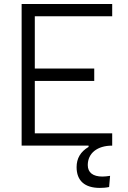

<svg xmlns="http://www.w3.org/2000/svg" viewBox="-20 -713 626 940"><path d="M468.8 207C481.9 207 498.5 206.1 514.2 202.6L519 147.9C505.4 149.9 492.2 151.4 481.4 151.4C435.1 151.4 409.7 131.8 409.7 95.2C409.7 37.1 456.5 0 528.8 0H529.3V-60.1H150.4V-316.9H441.4V-377.4H150.4V-633.3H529.3V-693.4H85.9V0H413.6V6.3C374 29.8 355 62.5 355 105.5C355 171.4 394.5 207 468.8 207Z"/></svg>

Font: Cascadia Code PL Light
Style: Regular
Weight: 300
Monospace: yes
Designer: Aaron Bell
Foundry: Saja Typeworks
Version: Version 2404.023